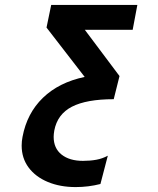

<svg xmlns="http://www.w3.org/2000/svg" viewBox="-20 -745 640 780"><path d="M324.5 -624 465.5 -436 442 -342Q331.5 -342 272.2 -311.5Q213 -281 200.5 -214.5Q198 -199.5 198 -189Q198 -142.5 230.2 -117Q262.5 -91.5 317 -91.5Q346 -91.5 371 -96Q396 -100.5 418 -112.5L388 2.5Q339 15 287.5 15Q224 15 174.2 -5.8Q124.5 -26.5 96.2 -64.5Q68 -102.5 68 -153.5Q68 -171.5 71.5 -189Q89.5 -285 154.5 -347.8Q219.5 -410.5 324 -432.5L169 -633L188 -725H538L519 -624Z"/></svg>

Font: JuliaMono ExtraBold
Style: Italic
Weight: 800
Italic angle: -9°
Monospace: yes
Designer: cormullion
Foundry: corm
Version: Version 0.057; ttfautohint (v1.8.4)